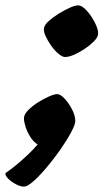

<svg xmlns="http://www.w3.org/2000/svg" viewBox="-98 -534 385 714"><path d="M-9 160Q-22 160 -39 151Q-56 142 -67.5 130.5Q-79 119 -78 110Q-57 96 -34.5 77Q-12 58 8.5 38.5Q29 19 42 3Q28 -5 16 -23Q4 -41 -2.5 -61Q-9 -81 -9 -94Q-9 -108 6 -123.5Q21 -139 42 -152.5Q63 -166 83.5 -175Q104 -184 115 -184Q127 -184 143 -166.5Q159 -149 170.5 -126Q182 -103 182 -84Q182 -71 166.5 -42Q151 -13 127 21.5Q103 56 76.5 87.5Q50 119 27 139.5Q4 160 -9 160ZM144 -322Q134 -322 119.5 -334Q105 -346 92 -364.5Q79 -383 71 -401Q63 -419 66 -431Q68 -442 83.5 -456Q99 -470 120 -483Q141 -496 161 -505Q181 -514 193 -514Q204 -514 217.5 -501.5Q231 -489 243 -470.5Q255 -452 262 -433.5Q269 -415 266 -403Q264 -393 250 -379Q236 -365 216.5 -352Q197 -339 177.5 -330.5Q158 -322 144 -322Z"/></svg>

Font: Texturina Medium 12pt Black
Style: Italic
Weight: 900
Italic angle: -11°
Version: Version 1.002